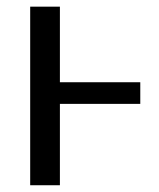

<svg xmlns="http://www.w3.org/2000/svg" viewBox="-20 -548 469 568"><path d="M157.2 -240.7V0H69.3V-528.3H157.2V-304.7H395V-240.7Z"/></svg>

Font: Arimo Nerd Font
Style: Regular
Weight: 400
Designer: Steve Matteson
Foundry: Monotype Imaging Inc.
Version: Version 1.33;Nerd Fonts 3.2.1